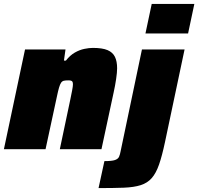

<svg xmlns="http://www.w3.org/2000/svg" viewBox="-26 -763 1014 982"><path d="M-6 0 102 -510H309L301 -453H311Q332 -480 356.5 -494Q381 -508 405.5 -513Q430 -518 449 -518Q498 -518 524.5 -506.5Q551 -495 562 -472Q573 -449 573 -414Q573 -393 568 -359Q563 -325 555 -289L493 0H280L334 -256Q339 -280 343 -301Q347 -322 347 -331Q347 -341 344.5 -345Q342 -349 337 -350.5Q332 -352 323 -352Q309 -352 300.5 -350Q292 -348 286.5 -340Q281 -332 276 -315Q271 -298 265 -269L207 0ZM718 -592 750 -743H968L936 -592ZM478 199 508 61Q546 61 562 55.5Q578 50 583 38.5Q588 27 591 10L700 -510H918L818 -37Q803 34 787.5 78.5Q772 123 750 148Q728 173 693.5 184Q659 195 606.5 197Q554 199 478 199Z"/></svg>

Font: Saira Thin Black
Style: Italic
Weight: 900
Italic angle: -12°
Version: Version 1.101